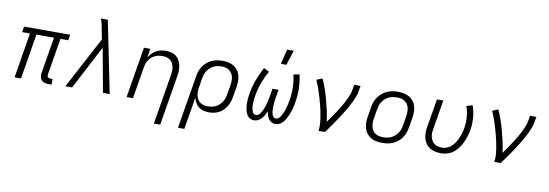

<svg xmlns="http://www.w3.org/2000/svg" viewBox="-66 -1237 5532 1936"><g transform="rotate(10 2700.0 -268.5)"><path d="M468 8H435Q415 8 396.5 3Q378 -2 365.5 -15.5Q353 -29 349 -48Q345 -67 348 -87L410 -462H230L154 0H88L164 -462H84L94 -520H566L556 -462H476L414 -87Q413 -80 413.5 -72.5Q414 -65 419 -60Q424 -55 431 -52.5Q438 -50 445 -50H468Z M608 0 889 -529 871 -619Q866 -648 859.5 -677.5Q853 -707 844 -735H913L1062 0H993L911 -448L677 0Z M1552 215 1638 -302Q1641 -323 1641.5 -343.5Q1642 -364 1637.5 -383.5Q1633 -403 1623 -420Q1613 -437 1597.5 -448.5Q1582 -460 1562.5 -465Q1543 -470 1522 -470Q1502 -470 1482 -466.5Q1462 -463 1443.5 -454.5Q1425 -446 1409 -432Q1393 -418 1381.5 -400.5Q1370 -383 1363.5 -364Q1357 -345 1354 -325L1300 0H1235L1321 -520H1386L1371 -429Q1385 -452 1404 -471.5Q1423 -491 1446 -504Q1469 -517 1494.5 -522.5Q1520 -528 1545 -528Q1574 -528 1601.5 -521Q1629 -514 1650 -497.5Q1671 -481 1684 -457Q1697 -433 1702.5 -406Q1708 -379 1707 -350Q1706 -321 1701 -292L1617 215Z M1799 215 1889 -328Q1893 -355 1902.5 -382Q1912 -409 1928 -433Q1944 -457 1967.5 -476Q1991 -495 2017 -507Q2043 -519 2070.5 -523.5Q2098 -528 2125 -528Q2156 -528 2185.5 -522Q2215 -516 2239.5 -501Q2264 -486 2281.5 -463Q2299 -440 2306.5 -412Q2314 -384 2314 -353.5Q2314 -323 2309 -292L2292 -192Q2288 -167 2280.5 -141.5Q2273 -116 2259 -92.5Q2245 -69 2225.5 -49Q2206 -29 2182 -16Q2158 -3 2131.5 2.5Q2105 8 2080 8Q2051 8 2023 1Q1995 -6 1973.5 -22.5Q1952 -39 1938.5 -63Q1925 -87 1919 -115L1864 215ZM2056 -50Q2076 -50 2096.5 -53.5Q2117 -57 2136.5 -66.5Q2156 -76 2172.5 -91Q2189 -106 2200.5 -124Q2212 -142 2219 -161.5Q2226 -181 2229 -202L2246 -302Q2249 -323 2249.5 -344Q2250 -365 2245.5 -384.5Q2241 -404 2230 -421Q2219 -438 2203 -449.5Q2187 -461 2167 -465.5Q2147 -470 2126 -470Q2106 -470 2085 -466.5Q2064 -463 2044.5 -453.5Q2025 -444 2008.5 -429Q1992 -414 1980.5 -396Q1969 -378 1962.5 -358.5Q1956 -339 1952 -318L1937 -225Q1933 -204 1932.5 -182Q1932 -160 1936.5 -140Q1941 -120 1951.5 -102Q1962 -84 1978 -72Q1994 -60 2014.5 -55Q2035 -50 2056 -50Z M2542 8Q2522 8 2504.5 0.5Q2487 -7 2475.5 -21.5Q2464 -36 2457 -53.5Q2450 -71 2446.5 -90Q2443 -109 2441.5 -128.5Q2440 -148 2441 -168Q2442 -188 2443.5 -208Q2445 -228 2449 -248Q2461 -319 2486.5 -390Q2512 -461 2549 -528L2604 -501Q2569 -439 2545 -372.5Q2521 -306 2510 -239Q2508 -225 2506 -211.5Q2504 -198 2503.5 -184Q2503 -170 2502 -156.5Q2501 -143 2502 -129.5Q2503 -116 2505.5 -103Q2508 -90 2512.5 -78Q2517 -66 2526.5 -57Q2536 -48 2550 -48Q2562 -48 2573 -55Q2584 -62 2592 -72.5Q2600 -83 2606 -94.5Q2612 -106 2617 -117.5Q2622 -129 2626.5 -140.5Q2631 -152 2634.5 -164Q2638 -176 2641 -188Q2644 -200 2646.5 -212Q2649 -224 2651.5 -236Q2654 -248 2656 -260L2669 -338H2731L2718 -260Q2716 -248 2714.5 -236Q2713 -224 2711.5 -212Q2710 -200 2709 -188Q2708 -176 2707.5 -164Q2707 -152 2707.5 -140.5Q2708 -129 2709 -117Q2710 -105 2712.5 -94Q2715 -83 2719.5 -72.5Q2724 -62 2733 -55Q2742 -48 2754 -48Q2766 -48 2777 -55Q2788 -62 2795.5 -72Q2803 -82 2809 -93Q2815 -104 2820.5 -115.5Q2826 -127 2830 -138.5Q2834 -150 2837 -161.5Q2840 -173 2843.5 -184.5Q2847 -196 2849.5 -207.5Q2852 -219 2854.5 -231Q2857 -243 2859 -254Q2870 -321 2868.5 -387.5Q2867 -454 2852 -516L2913 -528Q2928 -461 2930 -389.5Q2932 -318 2920 -246Q2917 -227 2913 -207.5Q2909 -188 2903.5 -169Q2898 -150 2891 -131.5Q2884 -113 2875.5 -94.5Q2867 -76 2857 -58.5Q2847 -41 2832.5 -26Q2818 -11 2799 -1.5Q2780 8 2761 8Q2739 8 2720.5 -1.5Q2702 -11 2690 -27.5Q2678 -44 2672 -64Q2666 -84 2662 -105Q2654 -86 2643 -66.5Q2632 -47 2617.5 -30.5Q2603 -14 2583 -3Q2563 8 2542 8ZM2709 -600 2746 -752H2814L2765 -600Z M3200 0Q3205 -34 3203 -67.5Q3201 -101 3196 -133.5Q3191 -166 3184.5 -197.5Q3178 -229 3170 -260.5Q3162 -292 3153 -323Q3144 -354 3134 -384.5Q3124 -415 3113 -445Q3102 -475 3089 -504L3148 -528Q3171 -478 3188.5 -426.5Q3206 -375 3220.5 -321.5Q3235 -268 3247 -214Q3259 -160 3265 -104Q3286 -132 3306 -161Q3326 -190 3345 -219.5Q3364 -249 3382.5 -279Q3401 -309 3416.5 -340Q3432 -371 3446 -403Q3460 -435 3465 -468L3474 -520H3539L3530 -468Q3525 -436 3513 -405Q3501 -374 3486 -343.5Q3471 -313 3454.5 -284Q3438 -255 3420 -226Q3402 -197 3383.5 -168.5Q3365 -140 3345 -111.5Q3325 -83 3305.5 -55.5Q3286 -28 3266 0Z M3852 8Q3821 8 3791 2Q3761 -4 3736 -18.5Q3711 -33 3693.5 -56Q3676 -79 3667.5 -107Q3659 -135 3659 -166Q3659 -197 3664 -228L3681 -328Q3685 -355 3694.5 -382Q3704 -409 3721.5 -433.5Q3739 -458 3762 -477Q3785 -496 3812 -507.5Q3839 -519 3866.5 -523.5Q3894 -528 3921 -528Q3952 -528 3982 -522Q4012 -516 4037 -501.5Q4062 -487 4080 -464Q4098 -441 4106 -413Q4114 -385 4114 -354Q4114 -323 4109 -292L4092 -192Q4088 -165 4078.5 -138Q4069 -111 4052 -86.5Q4035 -62 4012 -43Q3989 -24 3962 -12.5Q3935 -1 3907 3.5Q3879 8 3852 8ZM3852 -50Q3872 -50 3893 -53.5Q3914 -57 3933.5 -66Q3953 -75 3970 -90Q3987 -105 3999.5 -123Q4012 -141 4019 -161Q4026 -181 4029 -202L4046 -302Q4049 -323 4049 -344.5Q4049 -366 4044.5 -385.5Q4040 -405 4028.5 -422Q4017 -439 4000.5 -450Q3984 -461 3963.5 -465.5Q3943 -470 3922 -470Q3902 -470 3880.5 -466.5Q3859 -463 3839.5 -454Q3820 -445 3803 -430Q3786 -415 3773.5 -397Q3761 -379 3754.5 -359Q3748 -339 3744 -318L3728 -218Q3724 -197 3724 -175.5Q3724 -154 3729 -134.5Q3734 -115 3745 -98Q3756 -81 3772.5 -70Q3789 -59 3810 -54.5Q3831 -50 3852 -50Z M4456 8Q4425 8 4395.5 2Q4366 -4 4341.5 -19Q4317 -34 4300 -57Q4283 -80 4275 -108Q4267 -136 4267 -166.5Q4267 -197 4272 -228L4321 -520H4386L4336 -218Q4332 -197 4331.5 -176Q4331 -155 4336 -135.5Q4341 -116 4351.5 -99Q4362 -82 4378 -70.5Q4394 -59 4414.5 -54.5Q4435 -50 4456 -50Q4482 -50 4507.5 -60.5Q4533 -71 4553.5 -90.5Q4574 -110 4588.5 -134Q4603 -158 4613.5 -183Q4624 -208 4631.5 -233.5Q4639 -259 4643 -285Q4652 -342 4647.5 -398.5Q4643 -455 4624 -506L4686 -524Q4706 -467 4711.5 -403.5Q4717 -340 4706 -275Q4701 -243 4691 -210.5Q4681 -178 4666.5 -146.5Q4652 -115 4631.5 -86Q4611 -57 4583 -35Q4555 -13 4521.5 -2.5Q4488 8 4456 8Z M5000 0Q5005 -34 5003 -67.5Q5001 -101 4996 -133.5Q4991 -166 4984.5 -197.5Q4978 -229 4970 -260.5Q4962 -292 4953 -323Q4944 -354 4934 -384.5Q4924 -415 4913 -445Q4902 -475 4889 -504L4948 -528Q4971 -478 4988.5 -426.5Q5006 -375 5020.5 -321.5Q5035 -268 5047 -214Q5059 -160 5065 -104Q5086 -132 5106 -161Q5126 -190 5145 -219.5Q5164 -249 5182.5 -279Q5201 -309 5216.5 -340Q5232 -371 5246 -403Q5260 -435 5265 -468L5274 -520H5339L5330 -468Q5325 -436 5313 -405Q5301 -374 5286 -343.5Q5271 -313 5254.5 -284Q5238 -255 5220 -226Q5202 -197 5183.5 -168.5Q5165 -140 5145 -111.5Q5125 -83 5105.5 -55.5Q5086 -28 5066 0Z"/></g></svg>

Font: Iosevka Light Extended
Style: Italic
Weight: 300
Width: 7
Italic angle: -9°
Monospace: yes
Designer: Belleve Invis
Foundry: Belleve Invis
Version: Version 32.5.0; ttfautohint (v1.8.4)